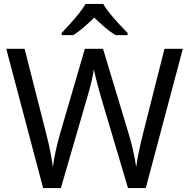

<svg xmlns="http://www.w3.org/2000/svg" viewBox="-20 -964 970 984"><path d="M917 -714 727 0H636L497 -468Q489 -497 481 -526Q473 -555 468 -577.5Q463 -600 461 -609Q460 -596 450.5 -553.5Q441 -511 427 -465L292 0H201L12 -714H106L217 -278Q229 -232 237.5 -189Q246 -146 251 -108Q256 -147 266 -193Q276 -239 289 -283L415 -714H508L639 -280Q653 -234 663 -188.5Q673 -143 678 -108Q683 -145 692 -188.5Q701 -232 713 -279L823 -714ZM509 -944Q521 -922 543.5 -894.5Q566 -867 590.5 -840.5Q615 -814 634 -795V-784H572Q546 -800 518 -823.5Q490 -847 463 -874Q436 -847 409 -824Q382 -801 356 -784H296V-795Q315 -815 338.5 -841Q362 -867 384 -894.5Q406 -922 419 -944Z"/></svg>

Font: Noto Sans Nag Mundari
Style: Regular
Weight: 400
Designer: Muthu Nedumaran
Version: Version 1.000; ttfautohint (v1.8.4.7-5d5b)